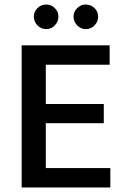

<svg xmlns="http://www.w3.org/2000/svg" viewBox="-20 -831 546 851"><path d="M76 -630H466V-544H183V-370H440V-285H183V-86H469V0H76ZM130 -758Q130 -779 146 -795Q162 -811 185 -811Q207 -811 223 -795Q239 -779 239 -758Q239 -735 223 -718.5Q207 -702 185 -702Q162 -702 146 -718.5Q130 -735 130 -758ZM306 -758Q306 -779 322 -795Q338 -811 360 -811Q383 -811 399 -795Q415 -779 415 -758Q415 -735 399 -718.5Q383 -702 360 -702Q338 -702 322 -718.5Q306 -735 306 -758Z"/></svg>

Font: Mukta Medium
Style: Regular
Weight: 500
Designer: Girish Dalvi and Yashodeep Gholap
Foundry: Ek Type
Version: Version 2.538;PS 1.002;hotconv 16.6.51;makeotf.lib2.5.65220;